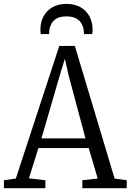

<svg xmlns="http://www.w3.org/2000/svg" viewBox="-24 -992 688 1012"><path d="M59.5 -51 288.5 -750H370.5L580 -51L644 -42V0H410V-42L491 -51L443.5 -211.5H178.5L128.5 -52L215 -42V0H-3.5V-42ZM426.5 -262.5 337 -597.5 318 -682.5 291 -594.5 194.5 -262.5ZM326.5 -971.5Q368.5 -971.5 399.2 -954.5Q430 -937.5 447 -906.8Q464 -876 464 -835.5Q464 -830.5 463.5 -824.5Q463 -818.5 462 -812.5H418.5Q418.5 -815.5 418.2 -820Q418 -824.5 417.5 -829.5Q416 -847.5 407.2 -865Q398.5 -882.5 379 -894Q359.5 -905.5 326.5 -905.5Q293 -905.5 273.8 -894Q254.5 -882.5 246 -865Q237.5 -847.5 235.5 -829.5Q235.5 -824.5 235.2 -820Q235 -815.5 235 -812.5H191Q190 -818.5 189.5 -824.5Q189 -830.5 189 -835.5Q189 -876 206 -906.8Q223 -937.5 253.8 -954.5Q284.5 -971.5 326.5 -971.5Z"/></svg>

Font: Merriweather 24pt SemiCondensed Light
Style: Regular
Weight: 300
Width: 4
Designer: Eben Sorkin
Foundry: Eben Sorkin
Version: Version 2.100